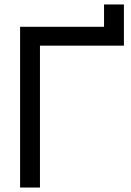

<svg xmlns="http://www.w3.org/2000/svg" viewBox="-20 -840 585 860"><path d="M159 0H70V-720H446V-820H535V-635.5H159Z"/></svg>

Font: CCSD_manrope Medium
Style: Regular
Weight: 500
Designer: Mikhail Sharanda
Foundry: Mikhail Sharanda
Version: Version 4.503